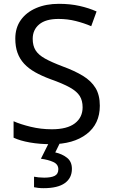

<svg xmlns="http://www.w3.org/2000/svg" viewBox="-20 -744 589 1004"><path d="M502 -191Q502 -96 433 -43Q364 10 247 10Q187 10 136 1Q85 -8 51 -24V-110Q87 -94 140.5 -81Q194 -68 251 -68Q331 -68 371.5 -99Q412 -130 412 -183Q412 -218 397 -242Q382 -266 345.5 -286.5Q309 -307 244 -330Q198 -347 163.5 -366.5Q129 -386 106 -411Q83 -436 71.5 -468Q60 -500 60 -542Q60 -599 89 -639.5Q118 -680 169.5 -702Q221 -724 288 -724Q347 -724 396 -713Q445 -702 485 -684L457 -607Q420 -623 376.5 -634Q333 -645 286 -645Q219 -645 185 -616.5Q151 -588 151 -541Q151 -505 166 -481Q181 -457 215 -438Q249 -419 307 -397Q370 -374 413.5 -347.5Q457 -321 479.5 -284Q502 -247 502 -191ZM356 139Q356 187 319 213.5Q282 240 208 240Q193 240 179.5 238.5Q166 237 158 235V180Q167 182 182 183.5Q197 185 211 185Q247 185 266 175.5Q285 166 285 141Q285 115 258.5 103Q232 91 194 86L237 0H295L269 53Q305 61 330.5 81Q356 101 356 139Z"/></svg>

Font: Noto Sans Bamum
Style: Regular
Weight: 400
Designer: Monotype Design Team
Foundry: Monotype Imaging Inc.
Version: Version 2.001